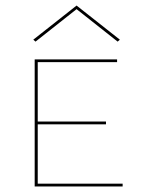

<svg xmlns="http://www.w3.org/2000/svg" viewBox="-20 -672 510 692"><path d="M108 -522 100 -529 256 -652 412 -529 404 -522 256 -639ZM422 -10V0H105V-458H402V-448H116V-234H362V-224H116V-10Z"/></svg>

Font: Ysabeau SC Hairline
Style: Regular
Weight: 100
Designer: Christian Thalmann (Catharsis Fonts)
Version: Version 0.003